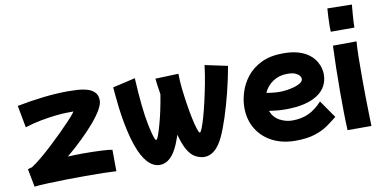

<svg xmlns="http://www.w3.org/2000/svg" viewBox="-81 -1055 2738 1377"><g transform="rotate(-10 1287.5 -366.5)"><path d="M71 79 46 -52Q59 -57 77 -61Q108 -81 148.5 -114.5Q189 -148 232 -188Q275 -228 315 -267.5Q355 -307 385 -339Q415 -371 429 -389Q434 -396 436 -399.5Q438 -403 438 -404Q438 -403 424 -403H399Q363 -403 311.5 -397.5Q260 -392 201 -381Q142 -370 83 -351L53 -512Q156 -532 249.5 -542.5Q343 -553 426 -553Q458 -553 494.5 -551Q531 -549 564 -539.5Q597 -530 618 -508.5Q639 -487 639 -449Q639 -422 616.5 -382.5Q594 -343 553.5 -295.5Q513 -248 459.5 -196Q406 -144 344 -92Q399 -95 453 -95Q530 -95 589 -92Q648 -89 667 -84L668 72Q640 70 578 68.5Q516 67 441 67Q371 67 298.5 68.5Q226 70 165.5 72.5Q105 75 71 79Z M843 -47Q823 -93 808 -148Q793 -203 782.5 -260Q772 -317 765.5 -369.5Q759 -422 755.5 -462.5Q752 -503 750 -524L914 -562Q926 -335 950.5 -217Q975 -99 988 -99Q995 -99 1005.5 -127Q1016 -155 1029 -201.5Q1042 -248 1054 -304Q1066 -360 1075 -417Q1063 -490 1059 -533L1228 -539V-527Q1228 -486 1234 -431Q1240 -376 1249 -317.5Q1258 -259 1268.5 -209Q1279 -159 1289 -128Q1299 -97 1306 -97Q1312 -97 1323 -124Q1334 -151 1347.5 -198Q1361 -245 1375 -305.5Q1389 -366 1402 -433.5Q1415 -501 1423 -568L1588 -533Q1571 -438 1547.5 -344.5Q1524 -251 1498 -171.5Q1472 -92 1447 -38Q1391 81 1308 81Q1281 81 1246.5 64.5Q1212 48 1183 -4Q1173 -23 1163 -50Q1153 -77 1144 -110Q1132 -73 1120 -44Q1067 82 984 82Q901 82 843 -47Z M1973 80Q1877 80 1804.5 42.5Q1732 5 1691.5 -62Q1651 -129 1651 -217Q1651 -270 1669 -328.5Q1687 -387 1727 -438Q1767 -489 1832.5 -521Q1898 -553 1992 -553Q2060 -553 2106.5 -538Q2153 -523 2182.5 -499Q2212 -475 2227.5 -448Q2243 -421 2248.5 -396.5Q2254 -372 2254 -356Q2254 -259 2172.5 -206.5Q2091 -154 1942 -154Q1908 -154 1877.5 -157Q1847 -160 1821 -164Q1840 -114 1884 -90.5Q1928 -67 1975 -67Q2043 -67 2095 -91.5Q2147 -116 2193 -167L2282 -39Q2250 -13 2210.5 15Q2171 43 2114 61.5Q2057 80 1973 80ZM1995 -403Q1936 -403 1891 -373Q1846 -343 1825 -294Q1850 -290 1874.5 -287.5Q1899 -285 1923 -285Q1945 -285 1973.5 -289Q2002 -293 2029.5 -301Q2057 -309 2075 -321.5Q2093 -334 2093 -351Q2093 -359 2085 -371Q2077 -383 2056 -393Q2035 -403 1995 -403Z M2356 -646Q2356 -655 2355.5 -664.5Q2355 -674 2355 -686Q2355 -718 2357 -754Q2359 -790 2361 -815L2539 -812Q2536 -778 2532.5 -735Q2529 -692 2528 -646ZM2352 70Q2349 8 2348 -62.5Q2347 -133 2347 -204Q2347 -297 2349 -385Q2351 -473 2354 -545L2526 -546Q2522 -500 2521 -432.5Q2520 -365 2520 -291Q2520 -218 2521 -147Q2522 -76 2523.5 -18.5Q2525 39 2526 70Z"/></g></svg>

Font: Mochiy Pop One
Style: Regular
Weight: 400
Designer: FONTDASU
Foundry: FONTDASU / Google Inc. / Adobe
Version: Version 2.000